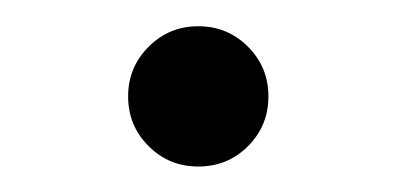

<svg xmlns="http://www.w3.org/2000/svg" viewBox="-20 -442 304 147"><path d="M93.8 -330.1Q78.1 -345.7 78.1 -368.2Q78.1 -390.6 93.8 -406.2Q109.4 -421.9 131.8 -421.9Q154.3 -421.9 169.9 -406.2Q185.5 -390.6 185.5 -368.2Q185.5 -345.7 169.9 -330.1Q154.3 -314.5 131.8 -314.5Q109.4 -314.5 93.8 -330.1Z"/></svg>

Font: Flanker
Style: Regular
Weight: 400
Designer: Flanker
Foundry: Flanker
Version: Version 2.027